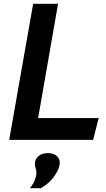

<svg xmlns="http://www.w3.org/2000/svg" viewBox="-20 -730 554 1002"><path d="M28 0 153 -710H283L179 -114H495L466 0ZM136 252Q154 230 162 209Q170 188 170 173Q170 158 166 147.5Q162 137 162 125Q162 101 180.5 85Q199 69 230 69Q258 69 275 83Q292 97 292 120Q292 147 266 186Q240 225 194 252Z"/></svg>

Font: Livvic SemiBold
Style: Italic
Weight: 600
Italic angle: -10°
Designer: Jacques Le Bailly, Baron von Fonthausen
Version: Version 1.001; ttfautohint (v1.8.2)